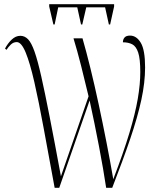

<svg xmlns="http://www.w3.org/2000/svg" viewBox="-20 -897 750 917"><path d="M235 -780 215 -866V-877H525V-866L506 -780H500L482 -862H392L373 -780H367L349 -862H258L241 -780ZM241 0Q212 -157 188.5 -285Q165 -413 144 -505Q123 -597 102.5 -646.5Q82 -696 60 -696Q44 -696 31.5 -684Q19 -672 11 -659L4 -665Q17 -690 36 -708Q55 -726 77 -726Q98 -726 114 -709.5Q130 -693 145 -650.5Q160 -608 177 -532.5Q194 -457 217 -340Q240 -223 271 -55L403 -437Q385 -513 367 -584Q349 -655 331 -714H374Q392 -652 412 -570.5Q432 -489 451.5 -398Q471 -307 489 -215Q507 -123 521 -41Q570 -169 598 -262Q626 -355 638 -425Q650 -495 650 -553Q650 -616 640 -646Q630 -676 611.5 -685.5Q593 -695 567 -695Q567 -709 575 -718Q583 -727 601 -727Q632 -727 652.5 -692.5Q673 -658 673 -575Q673 -503 655 -420Q637 -337 602 -234Q567 -131 516 0H487Q474 -87 453 -197Q432 -307 408 -417L263 0Z"/></svg>

Font: Noto Serif Display ExtraCondensed ExtraLight
Style: Regular
Weight: 200
Width: 2
Designer: Monotype Design Team
Foundry: Monotype Imaging Inc.
Version: Version 2.009